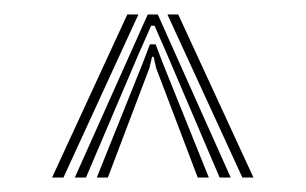

<svg xmlns="http://www.w3.org/2000/svg" viewBox="-20 -820 422 265"><path d="M83.3 -575 183.9 -800H197.8L298.4 -575H283.1L211.7 -742.4L193.3 -784.5H188.6L170 -742.4L98.7 -575ZM51.9 -575 155.7 -800H171L67.6 -575ZM113.6 -575 177.1 -733.1 186.9 -758.8H194.8L204.6 -733.1L268.2 -575H252.9L195.5 -726.1L192.1 -741.6H189.9L186.2 -726.1L128.9 -575ZM314.5 -575 211.1 -800H226L329.8 -575Z"/></svg>

Font: Big Shoulders Inline Display SC Thin
Style: Regular
Weight: 100
Designer: Patric King
Foundry: XO Type Co
Version: Version 2.002